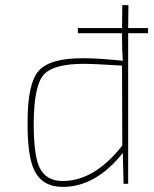

<svg xmlns="http://www.w3.org/2000/svg" viewBox="-20 -720 602 752"><path d="M482 0H464L461 -121Q355 12 226 12Q145 12 114 -54Q87 -110 88 -242Q88 -393 131 -442Q174 -492 304 -492Q368 -492 461 -482Q458 -519 458 -574V-590H285V-610H458L459 -700H483L482 -610H560V-590H482ZM458 -463Q348 -470 309 -470Q187 -470 150 -426Q113 -382 112 -238Q112 -117 133 -68Q158 -11 225 -11Q350 -11 459 -150Z"/></svg>

Font: Taylor Sans Thin
Style: Regular
Weight: 100
Italic angle: -8°
Designer: Natanael Gama
Version: Version 1.001 September 8, 2015